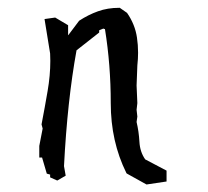

<svg xmlns="http://www.w3.org/2000/svg" viewBox="-20 -476 543 501"><path d="M309.6 -24.9Q269 -106.9 269 -206.8Q269 -306.6 253.9 -399.9L249.5 -401.4L238.8 -397V-393.6V-391.1L179.7 -344.7Q155.8 -213.4 147 -42.5L151.4 -17.6L129.4 -4.9L110.8 -13.2V-20.5L102.1 -22.9L89.8 -64.9H82.5V-95.2L91.3 -140.6L88.4 -151.4Q97.2 -197.3 104.2 -238.3Q111.3 -279.3 111.3 -317.4Q111.3 -326.7 110.8 -336.4L96.2 -426.3L124 -430.2L157.7 -410.2V-407.2V-384.3H158.2L186.5 -421.9Q210.4 -437.5 235.6 -446.5Q260.7 -455.6 291 -455.6H292.5L311.5 -442.4Q332.5 -412.1 337.4 -377.9Q340.3 -358.9 340.3 -338.4Q340.3 -322.3 338.4 -305.2L336.4 -252.9L338.4 -207L336.4 -189.5L338.4 -171.9L336.4 -157.7Q342.3 -132.8 343.8 -106.2Q345.2 -79.6 358.9 -60.1L414.6 -30.8V-27.3V-2.4L362.3 5.4L310.5 -23.4Z"/></svg>

Font: Bakudai
Style: Medium
Weight: 500
Version: Version 1.48